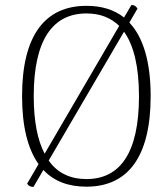

<svg xmlns="http://www.w3.org/2000/svg" viewBox="-20 -724 663 757"><path d="M490 -635 522 -690C517 -699 509 -705 498 -704L469 -655C430 -686 380 -701 321 -701C160 -701 67 -588 67 -345C67 -224 90 -136 132 -77L87 0C92 9 101 13 112 13L151 -54C193 -9 250 12 321 12C481 12 574 -101 574 -345C574 -482 544 -578 490 -635ZM113 -345C113 -570 190 -671 321 -671C373 -671 416 -655 450 -622L156 -118C128 -171 113 -246 113 -345ZM321 -18C258 -18 207 -41 172 -91L469 -599C507 -546 528 -462 528 -345C528 -119 452 -18 321 -18Z"/></svg>

Font: Arima Koshi ExtraLight
Style: Regular
Weight: 275
Designer: Joana Correia and Natanael Gama
Foundry: NDISCOVER
Version: Version 1.019;PS 001.019;hotconv 1.0.88;makeotf.lib2.5.64775